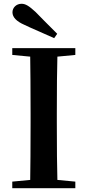

<svg xmlns="http://www.w3.org/2000/svg" viewBox="-20 -997 463 1017"><path d="M379 0V-35L284 -44C282 -111 281 -211 281 -346V-395C281 -530 282 -630 284 -697L379 -706V-742H45V-706L140 -697C141 -630 142 -529 142 -395V-346C142 -211 141 -110 140 -44L45 -35V0ZM283 -818C230 -871 192 -909 168 -934C133 -966 115 -977 94 -977C66 -977 46 -956 46 -932C46 -906 67 -884 108 -866C115 -863 125 -858 138 -852C195 -827 238 -808 267 -795Z"/></svg>

Font: AllPunType Bold
Style: Regular
Weight: 700
Version: 1.0